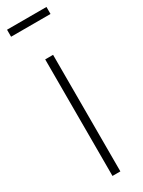

<svg xmlns="http://www.w3.org/2000/svg" viewBox="-216 -734 565 759"><g transform="rotate(-30 67.0 -354.5)"><path d="M49 0V-532H85V0ZM-23 -677V-709H157V-677Z"/></g></svg>

Font: Georama Condensed ExtraLight
Style: Regular
Weight: 200
Width: 3
Designer: Jean-Baptiste Levee
Foundry: Production Type
Version: Version 1.000